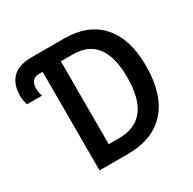

<svg xmlns="http://www.w3.org/2000/svg" viewBox="-157 -876 1046 1039"><g transform="rotate(-30 366.0 -357.0)"><path d="M178 0H356C562 0 679 -125 679 -366C679 -593 564 -714 370 -714H162C50 -714 7 -650 7 -563C7 -540 13 -518 18 -506H111C107 -516 102 -535 102 -558C102 -591 118 -616 155 -616H178ZM292 -98V-616H367C493 -616 560 -535 560 -362C560 -186 494 -98 355 -98Z"/></g></svg>

Font: Noto Sans UI SemiCondensed Medium
Style: Regular
Weight: 500
Width: 4
Designer: Monotype Design Team
Foundry: Monotype Imaging Inc.
Version: Version 1.901